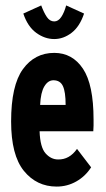

<svg xmlns="http://www.w3.org/2000/svg" viewBox="-20 -677 390 708"><path d="M189 11Q115 11 68 -47Q21 -105 21 -229Q21 -362 64.5 -422Q108 -482 180 -482Q247 -482 286 -423.5Q325 -365 325 -236Q325 -225 325 -214Q325 -203 324 -193H126Q128 -134 148 -111.5Q168 -89 194 -89Q236 -88 264 -128L316 -60Q295 -27 261.5 -8Q228 11 189 11ZM128 -290H222Q222 -338 212 -359.5Q202 -381 177 -381Q157 -381 143.5 -358.5Q130 -336 128 -290ZM224 -657 290 -627Q274 -579 244 -556Q214 -533 180 -533Q145 -533 113.5 -556Q82 -579 66 -627L132 -657Q142 -630 153 -614Q164 -598 180 -598Q195 -598 206 -614.5Q217 -631 224 -657Z"/></svg>

Font: Inconsolata ExtraCondensed Black
Style: Regular
Weight: 900
Width: 2
Monospace: yes
Designer: Raph Levien, Cyreal, Brenton Simpson
Foundry: Raph Levien, Cyreal, Google
Version: Version 3.001; ttfautohint (v1.8.2.53-6de2)